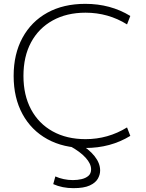

<svg xmlns="http://www.w3.org/2000/svg" viewBox="-20 -760 759 999"><path d="M424 10Q310 10 226.5 -36Q143 -82 97 -166.5Q51 -251 51 -365Q51 -479 97 -563.5Q143 -648 226.5 -694Q310 -740 424 -740Q555 -740 658 -677L641 -633Q543 -694 425 -694Q327 -694 254 -653.5Q181 -613 141.5 -539.5Q102 -466 102 -365Q102 -265 141.5 -191Q181 -117 254 -76.5Q327 -36 425 -36Q542 -36 641 -97L658 -53Q555 10 424 10ZM362 219Q304 219 257 198L268 158Q288 167 311.5 172Q335 177 359 177Q383 177 404.5 172Q426 167 440 155Q454 143 454 121Q454 92 425.5 60.5Q397 29 344 0L390 -15Q443 16 472 52.5Q501 89 501 127Q501 149 489 170Q477 191 447 205Q417 219 362 219Z"/></svg>

Font: M PLUS 1 Light
Style: Regular
Weight: 300
Designer: Coji Morishita
Foundry: UNDERFOREST DESIGN
Version: Version 1.001